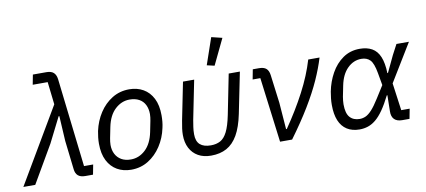

<svg xmlns="http://www.w3.org/2000/svg" viewBox="-113 -1036 2890 1303"><g transform="rotate(-10 1332.0 -384.0)"><path d="M262 -516 244 -672H141L154 -740H247Q280 -740 296.5 -725Q313 -710 317 -680L388 -68H451L438 0H385Q352 0 335 -15Q318 -30 315 -60L292 -258L282 -431H277L190 -258L40 0H-42Z M700 12Q646 12 604 -12Q562 -36 538 -83Q514 -130 514 -200Q514 -222 516.5 -243.5Q519 -265 523 -286Q538 -354 573.5 -408.5Q609 -463 661.5 -495.5Q714 -528 780 -528Q834 -528 876 -504Q918 -480 942 -433Q966 -386 966 -316Q966 -294 964 -272.5Q962 -251 957 -230Q943 -163 907 -108Q871 -53 818.5 -20.5Q766 12 700 12ZM710 -57Q766 -57 810 -98Q854 -139 870 -218L885 -293Q887 -304 888.5 -315.5Q890 -327 890 -338Q890 -374 876.5 -401.5Q863 -429 836 -444Q809 -459 770 -459Q715 -459 670.5 -418Q626 -377 610 -298L595 -223Q593 -212 591.5 -200.5Q590 -189 590 -178Q590 -142 604 -115Q618 -88 644.5 -72.5Q671 -57 710 -57Z M1226 -516 1172 -247Q1168 -223 1164.5 -200Q1161 -177 1161 -151Q1161 -102 1186.5 -79.5Q1212 -57 1261 -57Q1299 -57 1326.5 -72Q1354 -87 1374 -126.5Q1394 -166 1409 -240L1464 -516H1541L1484 -234Q1466 -146 1435 -92Q1404 -38 1358.5 -13Q1313 12 1251 12Q1199 12 1162 -9Q1125 -30 1105 -68.5Q1085 -107 1085 -159Q1085 -179 1088 -203Q1091 -227 1097 -257L1149 -516ZM1464 -762 1379 -585 1327 -597 1390 -780Z M1810 0H1727L1670 -448H1617L1630 -516H1673Q1706 -516 1722.5 -501.5Q1739 -487 1743 -456L1768 -261L1782 -77H1787Q1865 -190 1923 -300.5Q1981 -411 2012 -516H2090Q2069 -446 2033.5 -367Q1998 -288 1943 -197Q1888 -106 1810 0Z M2632 -68 2619 0H2568Q2533 0 2514.5 -18.5Q2496 -37 2497 -74L2499 -184H2495Q2466 -126 2439 -87.5Q2412 -49 2385.5 -27.5Q2359 -6 2331.5 3Q2304 12 2274 12Q2223 12 2187.5 -10.5Q2152 -33 2134 -76.5Q2116 -120 2116 -184Q2116 -207 2118.5 -230Q2121 -253 2125 -275Q2138 -342 2170 -399.5Q2202 -457 2252 -492Q2302 -527 2368 -527Q2418 -527 2452.5 -507.5Q2487 -488 2505 -445Q2523 -402 2525 -332H2529L2583 -446L2620 -516H2706L2548 -257L2574 -68ZM2287 -58Q2308 -58 2328 -67Q2348 -76 2371 -101Q2394 -126 2424 -174L2477 -258L2462 -343Q2450 -412 2427.5 -435Q2405 -458 2367 -458Q2313 -458 2271.5 -417Q2230 -376 2215 -301L2200 -226Q2198 -213 2196.5 -200Q2195 -187 2195 -175Q2195 -112 2219.5 -85Q2244 -58 2287 -58Z"/></g></svg>

Font: IBM Plex Sans
Style: Italic
Weight: 400
Italic angle: -11.31°
Designer: Mike Abbink, Paul van der Laan, Pieter van Rosmalen
Foundry: Bold Monday
Version: Version 3.201